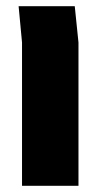

<svg xmlns="http://www.w3.org/2000/svg" viewBox="-20 -599 318 619"><path d="M51 0V-462L40 -579H221L233 -462V0Z"/></svg>

Font: Assistant ExtraBold
Style: Regular
Weight: 800
Designer: Hebrew By Ben Nathan, Latin by Paul Hunt
Version: Version 2.001;PS 002.001;hotconv 1.0.88;makeotf.lib2.5.64775